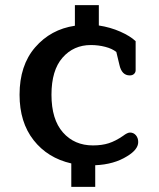

<svg xmlns="http://www.w3.org/2000/svg" viewBox="-20 -660 616 746"><path d="M257 -25Q165 -46 110.5 -115.5Q56 -185 56 -292Q56 -406 116.5 -476Q177 -546 271 -560V-640H364V-561Q409 -554 447.5 -537Q486 -520 507 -500V-387Q507 -379 501 -373Q495 -367 484 -367Q453 -367 444 -408L432 -458Q416 -471 389 -478Q362 -485 333 -485Q266 -485 223 -436Q180 -387 180 -292Q180 -196 224.5 -145.5Q269 -95 341 -95Q376 -95 402.5 -103.5Q429 -112 458 -132Q475 -145 485 -145Q499 -145 508 -134.5Q517 -124 517 -108Q517 -79 474 -53Q423 -21 350 -18V66H257Z"/></svg>

Font: MaitreeSemiBold
Style: Regular
Weight: 600
Designer: CadsonDemak Team
Foundry: CadsonDemak
Version: Version 1.000